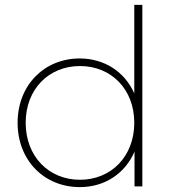

<svg xmlns="http://www.w3.org/2000/svg" viewBox="-20 -762 713 785"><path d="M529 -742V-380C490 -469 406 -523 306 -523C162 -523 52 -415 52 -260C52 -105 162 3 306 3C408 3 491 -52 530 -142V0H562V-742ZM307 -27C180 -27 85 -122 85 -260C85 -398 180 -492 307 -492C434 -492 529 -398 529 -260C529 -122 434 -27 307 -27Z"/></svg>

Font: Talent ExtraLight
Style: Regular
Weight: 200
Designer: Mike Powis
Version: Version 1.001;hotconv 1.0.109;makeotfexe 2.5.65596